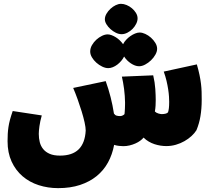

<svg xmlns="http://www.w3.org/2000/svg" viewBox="-20 -768 1107 1003"><path d="M545.4 -412.1Q530.3 -412.1 513.7 -420.2Q497.1 -428.2 483.2 -440.7Q469.2 -453.1 460.2 -468.5Q451.2 -483.9 451.2 -498.5Q451.2 -516.1 460.4 -532.2Q469.7 -548.3 483.4 -560.8Q497.1 -573.2 512.9 -580.8Q528.8 -588.4 542.5 -588.4Q551.8 -588.4 563 -584.2Q574.2 -580.1 585.2 -573.2Q596.2 -566.4 606 -556.9Q615.7 -547.4 623 -537.1Q628.9 -549.3 639.2 -560.3Q649.4 -571.3 661.4 -579.6Q673.3 -587.9 686 -593Q698.7 -598.1 709.5 -598.1Q723.1 -598.1 739 -590.8Q754.9 -583.5 768.6 -571.3Q782.2 -559.1 791.5 -543.9Q800.8 -528.8 800.8 -513.2Q800.8 -498.5 791.7 -482.4Q782.7 -466.3 768.8 -452.9Q754.9 -439.5 738.3 -430.7Q721.7 -421.9 706.5 -421.9Q695.8 -421.9 684.8 -426Q673.8 -430.2 663.6 -437Q653.3 -443.8 644 -453.1Q634.8 -462.4 628.4 -472.7Q622.6 -460.9 613.3 -450Q604 -439 592.8 -430.4Q581.5 -421.9 569.3 -417Q557.1 -412.1 545.4 -412.1ZM698.7 -671.9Q698.7 -658.2 691.4 -643.6Q684.1 -628.9 672.4 -616.9Q660.6 -605 645.5 -597.2Q630.4 -589.4 615.2 -589.4Q600.6 -589.4 585.2 -596.9Q569.8 -604.5 557.1 -616Q544.4 -627.4 536.1 -641.1Q527.8 -654.8 527.8 -667Q527.8 -681.6 536.1 -696Q544.4 -710.4 557.1 -722.2Q569.8 -733.9 584.5 -741Q599.1 -748 612.3 -748Q626 -748 641.4 -741.7Q656.7 -735.4 669.4 -724.6Q682.1 -713.9 690.4 -700.2Q698.7 -686.5 698.7 -671.9ZM293.5 44.9Q357.9 44.9 391.1 12Q424.3 -21 427.7 -85.9Q427.7 -102.1 421.9 -128.7Q416 -155.3 406.5 -186.3Q397 -217.3 385.5 -249.3Q374 -281.2 362.3 -308.6L532.2 -344.2Q562 -261.2 575.2 -174.8Q581.1 -166 589.4 -163.8Q597.7 -161.6 607.9 -161.6Q614.3 -161.6 621.1 -165Q627.9 -168.5 630.4 -171.9Q630.9 -176.8 631.6 -184.8Q632.3 -192.9 632.6 -201.7Q632.8 -210.4 633.1 -218.8Q633.3 -227.1 633.3 -231.9Q633.3 -248.5 631.8 -266.8Q630.4 -285.2 628.2 -303.2Q626 -321.3 622.8 -337.9Q619.6 -354.5 616.7 -367.7L780.3 -374.5Q789.1 -337.4 791.3 -303.2Q793.5 -269 793.5 -245.6Q793.5 -230.5 792.7 -216.6Q792 -202.6 789.1 -185.5Q796.4 -178.2 807.6 -175Q818.8 -171.9 825.2 -171.9Q835 -171.9 844.5 -174.1Q854 -176.3 857.9 -181.6Q860.8 -190.9 862.3 -203.4Q863.8 -215.8 863.8 -236.3Q863.8 -246.6 862.8 -263.4Q861.8 -280.3 858.6 -301Q855.5 -321.8 849.9 -345.7Q844.2 -369.6 835.4 -394L1008.3 -431.6Q1017.1 -401.4 1022.2 -376.7Q1027.3 -352.1 1030 -330.1Q1032.7 -308.1 1033.2 -288.1Q1033.7 -268.1 1033.7 -247.1Q1033.7 -222.7 1032 -201.4Q1030.3 -180.2 1027.1 -160.9Q1023.9 -141.6 1018.8 -123.8Q1013.7 -106 1006.3 -87.9Q996.6 -72.3 980.5 -57.4Q964.4 -42.5 943.8 -30.8Q923.3 -19 899.2 -12Q875 -4.9 848.6 -4.9Q834.5 -4.9 818.6 -7.3Q802.7 -9.8 787.1 -14.9Q771.5 -20 756.8 -28.6Q742.2 -37.1 730 -49.3Q723.6 -41 712.6 -33Q701.7 -24.9 687.5 -18.6Q673.3 -12.2 657 -8.3Q640.6 -4.4 624 -4.4Q615.2 -4.4 601.8 -5.9Q588.4 -7.3 576.2 -11.2Q566.9 39.1 544.2 80.6Q521.5 122.1 484.9 151.9Q448.2 181.6 398.2 198.2Q348.1 214.8 283.7 214.8Q230 214.8 181.9 199.2Q133.8 183.6 97.7 152.6Q61.5 121.6 40.5 75.7Q19.5 29.8 19.5 -30.3Q19.5 -51.3 20.5 -68.8Q21.5 -86.4 24.2 -104.5Q26.9 -122.6 32.2 -142.6Q37.6 -162.6 46.4 -188L198.2 -165Q189.5 -134.3 186 -108.6Q182.6 -83 182.6 -68.8Q182.6 -45.9 187.7 -25.4Q192.9 -4.9 205.6 10.7Q218.3 26.4 239.5 35.6Q260.7 44.9 293.5 44.9Z"/></svg>

Font: DimaFred
Style: Bold
Weight: 800
Designer: R.Balvardi
Foundry: R.Balvardi (r.balvardi@gmail.com)
Version: Version 1.00;August 2, 2018;FontCreator 11.5.0.2427 64-bit